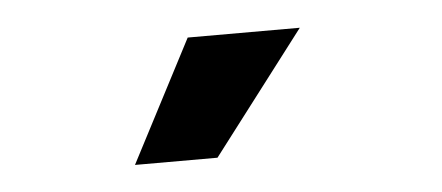

<svg xmlns="http://www.w3.org/2000/svg" viewBox="-27 -784 529 230"><g transform="rotate(-5 237.5 -669.0)"><path d="M127.9 -595.7 204.1 -742.2H338.9L227.1 -595.7Z"/></g></svg>

Font: Inter Cardless Tabular Bold
Style: Bold
Weight: 700
Designer: Rasmus Andersson
Foundry: rsms
Version: Version 4.000;git-4fc901f